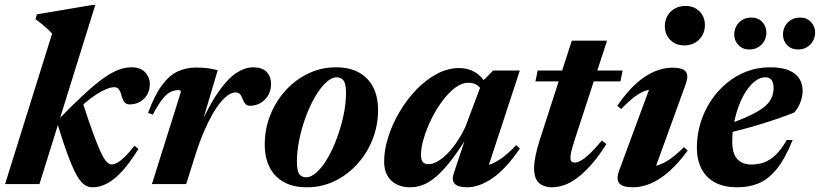

<svg xmlns="http://www.w3.org/2000/svg" viewBox="-28 -744 3314 776"><path d="M357 -723.5 131.5 0H-7.5L182.5 -608Q174 -618 163.5 -627.5Q153 -637 141.2 -646.8Q129.5 -656.5 115.5 -666.5L121 -686L343 -723.5ZM203 -247.5 211 -264Q273 -327.5 317.8 -368.2Q362.5 -409 395.8 -431.8Q429 -454.5 454.8 -463.2Q480.5 -472 503.5 -472Q539.5 -472 558.5 -452Q577.5 -432 577.5 -404Q577.5 -379 566.2 -360.5Q555 -342 536.5 -332Q518 -322 496.5 -322Q483 -322 475.8 -330.2Q468.5 -338.5 463 -358Q458 -377 451.2 -384.2Q444.5 -391.5 434 -391.5Q420.5 -391.5 401.8 -384Q383 -376.5 361 -362.2Q339 -348 315.5 -327.8Q292 -307.5 269 -282.5L305 -333Q332 -249.5 350.8 -199Q369.5 -148.5 382.2 -122.8Q395 -97 404.8 -88.2Q414.5 -79.5 423.5 -79.5Q433 -79.5 445.8 -86.2Q458.5 -93 475.8 -109.5Q493 -126 515.5 -155L531.5 -142Q497 -86.5 465.8 -52.2Q434.5 -18 405 -2.5Q375.5 13 346 13Q329 13 314 3.2Q299 -6.5 283 -34Q267 -61.5 247.8 -112.8Q228.5 -164 203 -247.5Z M702.5 -370.5Q703 -375 701 -377.5Q699 -380 694.5 -380Q678 -380 662.2 -372.8Q646.5 -365.5 629.2 -344.2Q612 -323 589.5 -280.5L570.5 -288Q596.5 -358.5 625.8 -398.5Q655 -438.5 689.2 -454.8Q723.5 -471 764 -471Q781.5 -471 795 -470Q808.5 -469 822 -466.8Q835.5 -464.5 852 -460.5L779.5 -216L776.5 -228Q818 -321 855.8 -374.2Q893.5 -427.5 928.2 -449.8Q963 -472 995.5 -472Q1031.5 -472 1049.5 -453.5Q1067.5 -435 1067.5 -403.5Q1067.5 -378.5 1056 -359Q1044.5 -339.5 1025.2 -328Q1006 -316.5 982.5 -316.5Q971 -316.5 964.5 -323.2Q958 -330 952.5 -344.5Q947 -359 940.5 -364.8Q934 -370.5 924 -370.5Q911 -370.5 895.5 -360.5Q880 -350.5 863.2 -330.2Q846.5 -310 829.5 -280Q812.5 -250 795.5 -210.5Q778.5 -171 763 -122L724.5 0H586Z M1329.5 -472Q1385 -472 1423 -450.8Q1461 -429.5 1480.5 -391Q1500 -352.5 1500 -299.5Q1500 -236 1477.5 -179.8Q1455 -123.5 1415.2 -80Q1375.5 -36.5 1323.8 -11.8Q1272 13 1212.5 13Q1157 13 1119 -8.2Q1081 -29.5 1061.5 -68.2Q1042 -107 1042 -159.5Q1042 -223 1064.5 -279.2Q1087 -335.5 1126.8 -379Q1166.5 -422.5 1218.5 -447.2Q1270.5 -472 1329.5 -472ZM1209 -27.5Q1230.5 -27.5 1253.2 -48.8Q1276 -70 1296.8 -106Q1317.5 -142 1334 -186.8Q1350.5 -231.5 1360.5 -278.5Q1370.5 -325.5 1370.5 -369Q1370.5 -403.5 1361.2 -417.5Q1352 -431.5 1333 -431.5Q1312 -431.5 1289.2 -410.2Q1266.5 -389 1245.5 -353Q1224.5 -317 1208 -272.2Q1191.5 -227.5 1181.8 -180.5Q1172 -133.5 1172 -90Q1172 -55.5 1181 -41.5Q1190 -27.5 1209 -27.5Z M1805.5 -42 1862.5 -213 1874 -212.5Q1831.5 -143 1797.8 -99Q1764 -55 1735.2 -30.5Q1706.5 -6 1680.8 3.5Q1655 13 1629 13Q1598.5 13 1574.8 1Q1551 -11 1537.8 -34.2Q1524.5 -57.5 1524.5 -91Q1524.5 -137.5 1541 -189.8Q1557.5 -242 1586.5 -291.2Q1615.5 -340.5 1654 -380.8Q1692.5 -421 1737 -445Q1781.5 -469 1828 -469Q1862.5 -469 1890.2 -453.2Q1918 -437.5 1941 -401L1922.5 -372Q1915.5 -389 1901.2 -399.2Q1887 -409.5 1865 -409.5Q1838 -409.5 1811 -389Q1784 -368.5 1759.2 -335Q1734.5 -301.5 1715.2 -262.2Q1696 -223 1684.8 -185Q1673.5 -147 1673.5 -118Q1673.5 -97 1681 -88.8Q1688.5 -80.5 1705.5 -80.5Q1719 -80.5 1736.5 -89.5Q1754 -98.5 1774 -117Q1794 -135.5 1814.2 -164.2Q1834.5 -193 1853 -231.5L1922 -415L1965 -459H2073L1936 -41.5L1918.5 -72Q1939 -73.5 1960.8 -82.5Q1982.5 -91.5 2006.8 -110Q2031 -128.5 2058 -157.5L2073 -143.5Q2016.5 -61 1962.8 -24Q1909 13 1860 13Q1824 13 1810.2 -0.8Q1796.5 -14.5 1805.5 -42Z M2136 -415 2145 -459H2488.5L2479.5 -415ZM2296 -183Q2288 -158.5 2284 -143.5Q2280 -128.5 2278.8 -120Q2277.5 -111.5 2277.5 -105.5Q2277.5 -95.5 2282 -91.2Q2286.5 -87 2295 -87Q2306 -87 2321 -95.5Q2336 -104 2356.5 -123.5Q2377 -143 2404.5 -176L2423 -162Q2390 -110 2359.8 -76.2Q2329.5 -42.5 2302 -22.8Q2274.5 -3 2249.5 5Q2224.5 13 2202 13Q2171.5 13 2151 -4.2Q2130.5 -21.5 2130.5 -66.5Q2130.5 -83.5 2135.8 -111.2Q2141 -139 2154 -180L2283 -579.5H2425.5Z M2474.5 -55 2607 -413.5 2633 -384Q2607.5 -385.5 2584.8 -378.5Q2562 -371.5 2537.5 -353.2Q2513 -335 2482.5 -303L2467 -316.5Q2505.5 -373 2543.5 -406.8Q2581.5 -440.5 2618.2 -455.5Q2655 -470.5 2690 -470.5Q2731 -470.5 2743.5 -454.8Q2756 -439 2744 -405.5L2611 -39L2579.5 -70Q2603 -68.5 2626.5 -74.8Q2650 -81 2677 -99Q2704 -117 2736.5 -149.5L2751.5 -135.5Q2712.5 -82.5 2674.8 -49.8Q2637 -17 2601 -2Q2565 13 2530.5 13Q2488 13 2474.8 -3.2Q2461.5 -19.5 2474.5 -55ZM2659 -638.5Q2659 -662 2669.8 -680.5Q2680.5 -699 2699.5 -709.5Q2718.5 -720 2742.5 -720Q2777 -720 2799 -698.2Q2821 -676.5 2821 -642.5Q2821 -619 2810.2 -600.5Q2799.5 -582 2780.8 -571.2Q2762 -560.5 2737.5 -560.5Q2703 -560.5 2681 -582.8Q2659 -605 2659 -638.5Z M3065.5 -431.5Q3044.5 -431.5 3024.8 -416.8Q3005 -402 2988 -376.2Q2971 -350.5 2958.5 -317.5Q2946 -284.5 2938.8 -247.2Q2931.5 -210 2931.5 -172.5Q2931.5 -122.5 2952 -100.8Q2972.5 -79 3009 -79Q3036 -79 3059.8 -87.5Q3083.5 -96 3106.5 -117.5Q3129.5 -139 3152 -178.5L3175.5 -178Q3145 -102 3111 -60.5Q3077 -19 3038 -3Q2999 13 2952 13Q2898.5 13 2862 -6.5Q2825.5 -26 2807 -62.2Q2788.5 -98.5 2788.5 -147.5Q2788.5 -198.5 2803 -246.5Q2817.5 -294.5 2844.2 -335.2Q2871 -376 2907.8 -407Q2944.5 -438 2989.2 -455Q3034 -472 3084.5 -472Q3133 -472 3161.8 -459.2Q3190.5 -446.5 3203.2 -425.2Q3216 -404 3216 -378.5Q3216 -354 3207 -330.8Q3198 -307.5 3182.5 -289.5Q3154.5 -278 3120.5 -266.2Q3086.5 -254.5 3049 -243Q3011.5 -231.5 2972.8 -221.2Q2934 -211 2896.5 -202L2898.5 -236Q2948 -253 2983 -268.2Q3018 -283.5 3040.8 -297.8Q3063.5 -312 3076 -326.5Q3088.5 -341 3093.5 -356.5Q3098.5 -372 3098.5 -389Q3098.5 -403 3094.8 -412.5Q3091 -422 3083.8 -426.8Q3076.5 -431.5 3065.5 -431.5ZM3000.5 -544Q2973.5 -544 2956.5 -561.8Q2939.5 -579.5 2939.5 -604.5Q2939.5 -623 2948.2 -638.8Q2957 -654.5 2972.5 -663.8Q2988 -673 3008.5 -673Q3036 -673 3052.8 -655.2Q3069.5 -637.5 3069.5 -612.5Q3069.5 -594 3061 -578.5Q3052.5 -563 3037 -553.5Q3021.5 -544 3000.5 -544ZM3197.5 -544Q3170 -544 3153.2 -561.8Q3136.5 -579.5 3136.5 -604.5Q3136.5 -623 3145.2 -638.8Q3154 -654.5 3169.5 -663.8Q3185 -673 3205.5 -673Q3232.5 -673 3249.5 -655.2Q3266.5 -637.5 3266.5 -612.5Q3266.5 -594 3257.8 -578.5Q3249 -563 3233.8 -553.5Q3218.5 -544 3197.5 -544Z"/></svg>

Font: Newsreader 36pt
Style: Bold Italic
Weight: 700
Italic angle: -17°
Designer: Hugues Gentile
Foundry: Production Type
Version: Version 1.003